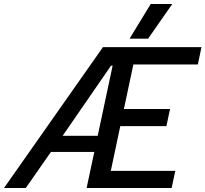

<svg xmlns="http://www.w3.org/2000/svg" viewBox="-25 -933 1020 953"><path d="M723 -913H830L710 -741H618ZM486 -699H975L957 -613H637L590 -392H819L801 -307H572L525 -85H845L827 0H405L443 -179H228L103 0H-5ZM460 -259 534 -607H526L286 -259Z"/></svg>

Font: Prompt
Style: Italic
Weight: 400
Italic angle: -12°
Designer: Katatrad Team
Foundry: CadsonDemak
Version: Version 1.001